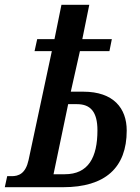

<svg xmlns="http://www.w3.org/2000/svg" viewBox="-38 -780 584 800"><path d="M-18 0H225C400 0 490 -81 490 -236C490 -329 435 -398 309 -398H257L295 -567H418L428 -617H305L334 -760H218L189 -617H117L106 -567H178L81 -113C69 -58 41 -45 8 -46H-8ZM185 -54 246 -346H283C339 -346 368 -314 368 -237C368 -124 330 -54 232 -54Z"/></svg>

Font: Noto Serif Condensed Semi
Style: Italic
Weight: 600
Width: 3
Italic angle: -12°
Designer: Monotype Design Team
Foundry: Monotype Imaging Inc.
Version: Version 1.901